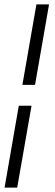

<svg xmlns="http://www.w3.org/2000/svg" viewBox="-20 -731 255 883"><path d="M1 131.8 66.4 -244.6H125L59.1 131.8ZM141.1 -340.8H83L147.5 -710.9H205.6Z"/></svg>

Font: Roboto Light
Style: Italic
Weight: 300
Italic angle: -12°
Designer: Google
Version: Version 2.134; 2016; ttfautohint (v1.6)